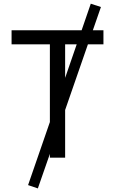

<svg xmlns="http://www.w3.org/2000/svg" viewBox="-20 -858 626 1045"><path d="M186 167.5 251.5 -20.5V0H334.5V-259.3L458.5 -616.7H543V-693.4H485.4L529.3 -819.8L474.1 -837.9L424.3 -693.4H43V-616.7H251.5V-193.8L132.8 149.4ZM334.5 -434.1V-616.7H397.5Z"/></svg>

Font: Cascadia Mono PL SemiLight
Style: Regular
Weight: 350
Monospace: yes
Designer: Aaron Bell
Foundry: Saja Typeworks
Version: Version 2404.023